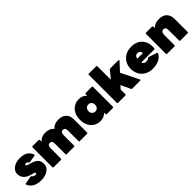

<svg xmlns="http://www.w3.org/2000/svg" viewBox="301 -2112 3483 3483"><g transform="rotate(-45 2043.0 -370.0)"><path d="M260 10Q165 10 101 -26Q37 -62 11 -129Q5 -147 24 -150L167 -175Q181 -178 190 -165Q213 -134 252 -134Q284 -134 284 -154Q284 -162 277.5 -168.5Q271 -175 244 -182L228 -186Q154 -204 110.5 -233.5Q67 -263 49 -300Q31 -337 31 -377Q31 -429 61 -468Q91 -507 144 -529.5Q197 -552 266 -552Q358 -552 415.5 -519Q473 -486 498 -416Q504 -397 485 -394L349 -370Q335 -367 327 -381Q311 -408 280 -408Q254 -408 254 -389Q254 -369 295 -358L311 -354Q386 -336 429 -310.5Q472 -285 490 -250.5Q508 -216 508 -168Q508 -114 476 -74Q444 -34 388 -12Q332 10 260 10Z M588 0Q570 0 570 -18V-524Q570 -542 588 -542H740Q757 -542 758 -525L761 -482Q816 -552 922 -552Q1036 -552 1089 -480Q1145 -552 1257 -552Q1355 -552 1407.5 -499Q1460 -446 1460 -353V-18Q1460 0 1442 0H1258Q1240 0 1240 -18V-275Q1240 -324 1226.5 -343Q1213 -362 1183 -362Q1151 -362 1138 -338Q1125 -314 1125 -268V-18Q1125 0 1107 0H923Q905 0 905 -18V-275Q905 -324 891.5 -343Q878 -362 848 -362Q816 -362 803 -338Q790 -314 790 -268V-18Q790 0 772 0Z M1783 10Q1709 10 1652 -25Q1595 -60 1563.5 -123Q1532 -186 1532 -271Q1532 -356 1563.5 -419Q1595 -482 1652 -517Q1709 -552 1783 -552Q1876 -552 1933 -487L1934 -524Q1934 -542 1953 -542H2104Q2122 -542 2122 -524V-18Q2122 0 2104 0H1953Q1934 0 1934 -18L1933 -55Q1876 10 1783 10ZM1836 -180Q1874 -180 1897 -205.5Q1920 -231 1920 -271Q1920 -311 1897 -336.5Q1874 -362 1836 -362Q1799 -362 1775.5 -336.5Q1752 -311 1752 -271Q1752 -231 1775.5 -205.5Q1799 -180 1836 -180Z M2240 0Q2222 0 2222 -18V-732Q2222 -750 2240 -750H2424Q2442 -750 2442 -732V-388L2558 -531Q2566 -542 2580 -542H2787Q2798 -542 2801 -535Q2804 -528 2796 -520L2649 -361L2818 -21Q2823 -12 2819.5 -6Q2816 0 2805 0H2604Q2588 0 2583 -13L2497 -198L2442 -138V-18Q2442 0 2424 0Z M3126 10Q3039 10 2974 -25.5Q2909 -61 2872.5 -124.5Q2836 -188 2836 -271Q2836 -355 2872.5 -418Q2909 -481 2974 -516.5Q3039 -552 3126 -552Q3222 -552 3286.5 -511.5Q3351 -471 3381 -400Q3411 -329 3404 -237Q3402 -220 3385 -220H3054Q3073 -166 3128 -166Q3148 -166 3166 -171Q3184 -176 3195 -187Q3206 -199 3219 -195L3377 -142Q3395 -135 3386 -119Q3348 -50 3277 -20Q3206 10 3126 10ZM3124 -390Q3062 -390 3050 -320H3197Q3184 -390 3124 -390Z M3499 0Q3481 0 3481 -18V-524Q3481 -542 3499 -542H3650Q3668 -542 3669 -524L3671 -486Q3730 -552 3837 -552Q3935 -552 3987.5 -499Q4040 -446 4040 -353V-18Q4040 0 4022 0H3838Q3820 0 3820 -18V-275Q3820 -324 3806.5 -343Q3793 -362 3763 -362Q3701 -362 3701 -268V-18Q3701 0 3683 0Z"/></g></svg>

Font: LINE Seed Sans App Heavy
Style: Regular
Weight: 900
Designer: LINE VX Design & Dalton Maag Ltd & Sandoll Inc
Foundry: Dalton Maag Ltd
Version: Version 1.003